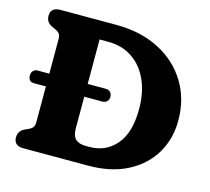

<svg xmlns="http://www.w3.org/2000/svg" viewBox="-101 -819 1026 938"><g transform="rotate(15 412.0 -350.0)"><path d="M44 -43Q44 -74.5 74 -89.5L92 -97.5Q105 -103 113 -112Q121 -121 121 -140.5V-320.5H60.5Q31.5 -320.5 31.5 -353Q31.5 -367 40 -376Q48.5 -385 61.5 -385H121V-559.5Q121 -579 113 -588Q105 -597 92 -602.5L74 -610.5Q44 -625.5 44 -657Q44 -700 93 -700H374.5Q499 -700 592.2 -652.2Q685.5 -604.5 737.2 -520Q789 -435.5 789 -326.5Q789 -233 744.8 -159Q700.5 -85 617.8 -42.5Q535 0 421 0H93Q44 0 44 -43ZM403.5 -90Q485.5 -90 537.5 -150.8Q589.5 -211.5 589.5 -331.5Q589.5 -414.5 561.2 -477.2Q533 -540 481 -575Q429 -610 357.5 -610H315V-385H407.5Q421 -385 429.8 -376Q438.5 -367 438.5 -353Q438.5 -338 429.8 -329.2Q421 -320.5 407.5 -320.5H315V-160Q315 -123 332.2 -106.5Q349.5 -90 383.5 -90Z"/></g></svg>

Font: Fraunces 9pt S100
Style: Bold
Weight: 700
Version: Version 1.000; ttfautohint (v1.8.3)